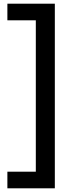

<svg xmlns="http://www.w3.org/2000/svg" viewBox="-20 -820 382 1040"><path d="M20 200H277V-800H20V-710H174V110H20Z"/></svg>

Font: Aspekta 500
Style: Regular
Weight: 500
Designer: Ivo Dolenc
Version: Version 2.100